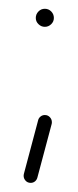

<svg xmlns="http://www.w3.org/2000/svg" viewBox="-20 -342 175 433"><path d="M60.7 -301.5Q60.7 -310 66.7 -316.1Q72.6 -322.2 81.1 -322.2Q89.6 -322.2 95.6 -316.1Q101.5 -310 101.5 -301.5Q101.5 -293.3 95.4 -287.4Q89.3 -281.5 81.1 -281.5Q73 -281.5 66.9 -287.4Q60.7 -293.3 60.7 -301.5ZM33.3 54.4Q33.3 51.9 33.7 50.7L65.9 -70.4Q67 -75.6 71.3 -79.1Q75.6 -82.6 81.1 -82.6Q87.8 -82.6 92.4 -77.8Q97 -73 97 -66.3Q97 -64.1 96.7 -63L64.4 58.1Q63 63.7 58.9 67Q54.8 70.4 49.3 70.4Q42.2 70.4 37.8 65.6Q33.3 60.7 33.3 54.4Z"/></svg>

Font: 26F Galaxy Hebrew Ultra Light
Style: Regular
Weight: 200
Designer: C₂₉H₂₅N₃O₅
Version: Version 1.000